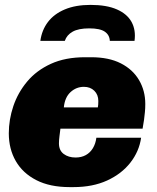

<svg xmlns="http://www.w3.org/2000/svg" viewBox="-20 -755 640 785"><path d="M265 10Q184 10 128.5 -18.5Q73 -47 44.5 -96.5Q16 -146 16 -210Q16 -266 34.5 -321Q53 -376 91 -421.5Q129 -467 188 -494Q247 -521 328 -521H353Q425 -521 474 -496Q523 -471 548.5 -427.5Q574 -384 574 -330Q574 -312 572.5 -297Q571 -282 569 -266Q567 -250 563 -229H227Q225 -213 223 -197Q221 -181 221 -169Q221 -140 240.5 -125.5Q260 -111 289 -111Q313 -111 331 -121Q349 -131 360 -149.5Q371 -168 374 -192H557Q549 -136 513 -90Q477 -44 418 -17Q359 10 280 10ZM241 -316H380Q381 -321 381.5 -327Q382 -333 382 -342Q382 -368 365.5 -384Q349 -400 323 -400Q292 -400 268.5 -378.5Q245 -357 241 -316ZM145 -588Q151 -632 176 -665Q201 -698 245 -716.5Q289 -735 350 -735Q416 -735 458 -716.5Q500 -698 518 -665Q536 -632 530 -588H429Q428 -612 408.5 -625.5Q389 -639 345 -639Q301 -639 277 -625.5Q253 -612 245 -588Z"/></svg>

Font: Chivo Medium Black
Style: Italic
Weight: 900
Italic angle: -8.05°
Version: Version 2.002